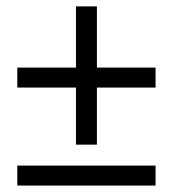

<svg xmlns="http://www.w3.org/2000/svg" viewBox="-20 -576 537 596"><path d="M215.8 -304.2H33.7V-366.2H215.8V-556.2H280.8V-366.2H462.9V-304.2H280.8V-127H215.8ZM33.7 -62H462.9V0H33.7Z"/></svg>

Font: Pyidaungsu
Style: Regular
Weight: 400
Designer: Sun Tun
Foundry: MCF
Version: Version 2.053; ttfautohint (v1.8.2)